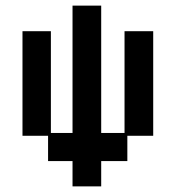

<svg xmlns="http://www.w3.org/2000/svg" viewBox="-20 -651 626 683"><path d="M238 12V-78H151V-168H60V-540H161V-178H238V-631H340V-178H423V-540H525V-168H433V-78H340V12Z"/></svg>

Font: Pixelify Sans
Style: Regular
Weight: 400
Designer: Stefie Justprince
Foundry: Typecalism Foundryline
Version: Version 1.000;February 13, 2025;FontCreator 15.0.0.3015 64-b